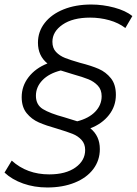

<svg xmlns="http://www.w3.org/2000/svg" viewBox="-51 -725 606 850"><path d="M181 -540Q181 -512 197 -495Q213 -478 237 -468.5Q261 -459 303 -447Q354 -434 386 -420Q418 -406 440 -378.5Q462 -351 462 -305Q462 -255 431.5 -216Q401 -177 349 -157Q391 -123 391 -65Q391 -15 362 23.5Q333 62 280 83.5Q227 105 158 105Q101 105 51.5 87.5Q2 70 -31 39L1 -14Q68 47 167 47Q240 47 283 16.5Q326 -14 326 -61Q326 -88 310 -105.5Q294 -123 270 -132.5Q246 -142 203 -155Q153 -169 121 -183Q89 -197 67 -224Q45 -251 45 -295Q45 -344 75.5 -383.5Q106 -423 159 -444Q117 -478 117 -536Q117 -585 147 -623.5Q177 -662 230.5 -683.5Q284 -705 353 -705Q404 -705 454.5 -691.5Q505 -678 535 -654L504 -601Q474 -624 433 -635.5Q392 -647 348 -647Q271 -647 226 -616Q181 -585 181 -540ZM273 -396Q249 -403 218 -413Q166 -400 137 -370Q108 -340 108 -301Q108 -261 139 -242Q170 -223 233 -206Q282 -191 291 -188Q342 -201 370.5 -230.5Q399 -260 399 -299Q399 -328 382 -346Q365 -364 340.5 -374Q316 -384 273 -396Z"/></svg>

Font: Idrija
Style: Italic
Weight: 400
Italic angle: -11.3°
Designer: Julieta Ulanovsky
Foundry: Julieta Ulanovsky
Version: Version 7.200